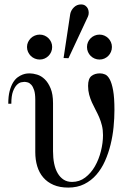

<svg xmlns="http://www.w3.org/2000/svg" viewBox="-20 -829 587 861"><path d="M493.2 -335.9Q493.2 -391.1 487.3 -423.6Q481.4 -456.1 472.2 -473.1Q462.9 -490.2 451.4 -495.1Q439.9 -500 428.2 -500Q404.8 -500 389.9 -488Q375 -476.1 375 -443.8Q375 -422.4 379.9 -404.3Q384.8 -386.2 392.3 -369.6Q399.9 -353 408.4 -336.9Q417 -320.8 424.6 -303.5Q432.1 -286.1 437 -266.4Q441.9 -246.6 441.9 -223.1Q441.9 -188.5 432.6 -151.4Q423.3 -114.3 405.8 -83.5Q388.2 -52.7 362.3 -33Q336.4 -13.2 303.2 -13.2Q281.2 -13.2 265.4 -23.4Q249.5 -33.7 238.8 -52Q228 -70.3 222.9 -95.5Q217.8 -120.6 217.8 -150.9V-366.2Q217.8 -406.7 207 -432.6Q196.3 -458.5 180.7 -473.6Q165 -488.8 146.5 -494.4Q127.9 -500 112.8 -500Q108.9 -500 100.6 -499.3Q92.3 -498.5 81.5 -494.6Q70.8 -490.7 59.3 -482.4Q47.9 -474.1 38.6 -459Q29.3 -443.8 23.2 -420.7Q17.1 -397.5 17.1 -363.8H30.8Q30.8 -399.4 38.3 -419.2Q45.9 -439 55.7 -448.5Q65.4 -458 75.2 -460Q85 -461.9 88.9 -461.9Q95.7 -461.9 104.2 -459.5Q112.8 -457 120.4 -448.7Q127.9 -440.4 133.1 -424.6Q138.2 -408.7 138.2 -381.8V-147Q138.2 -112.3 147 -83.3Q155.8 -54.2 174.1 -33Q192.4 -11.7 220.2 0.2Q248 12.2 286.1 12.2Q326.7 12.2 357.9 -3.4Q389.2 -19 412.1 -45.4Q435.1 -71.8 450.7 -106.7Q466.3 -141.6 475.8 -180.4Q485.4 -219.2 489.3 -259.3Q493.2 -299.3 493.2 -335.9ZM481.9 -618.2Q481.9 -629.9 477.5 -639.9Q473.1 -649.9 465.6 -657.5Q458 -665 448 -669.4Q438 -673.8 426.3 -673.8Q414.6 -673.8 404.3 -669.4Q394 -665 386.5 -657.5Q378.9 -649.9 374.5 -639.9Q370.1 -629.9 370.1 -618.2Q370.1 -606.4 374.5 -596.2Q378.9 -585.9 386.5 -578.4Q394 -570.8 404.3 -566.4Q414.6 -562 426.3 -562Q438 -562 448 -566.4Q458 -570.8 465.6 -578.4Q473.1 -585.9 477.5 -596.2Q481.9 -606.4 481.9 -618.2ZM213.9 -618.2Q213.9 -629.9 209.5 -639.9Q205.1 -649.9 197.5 -657.5Q189.9 -665 179.9 -669.4Q169.9 -673.8 158.2 -673.8Q146.5 -673.8 136 -669.4Q125.5 -665 117.9 -657.5Q110.4 -649.9 105.7 -639.9Q101.1 -629.9 101.1 -618.2Q101.1 -606.4 105.7 -596.2Q110.4 -585.9 117.9 -578.4Q125.5 -570.8 136 -566.4Q146.5 -562 158.2 -562Q169.9 -562 179.9 -566.4Q189.9 -570.8 197.5 -578.4Q205.1 -585.9 209.5 -596.2Q213.9 -606.4 213.9 -618.2ZM374 -753.9Q377.9 -762.2 377.9 -771.5Q377.9 -781.2 374.3 -789.6Q370.6 -797.9 362.8 -803.5Q355 -809.1 343.3 -809.1Q324.7 -809.1 311.5 -796.1Q298.3 -783.2 294.9 -766.1L265.1 -568.8L287.1 -567.9Z"/></svg>

Font: Galatia SIL
Style: Regular
Weight: 400
Designer: Development by SIL's NRSI team
Version: Version 2.1